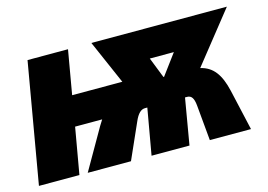

<svg xmlns="http://www.w3.org/2000/svg" viewBox="-75 -661 1120 802"><g transform="rotate(-15 484.5 -260.0)"><path d="M4 0H179L214 -200H331L316 -176L215 0H402L470 -153C484 -186 499 -199 516 -199H526L491 0H655L689 -199H698C717 -199 726 -185 729 -153L743 0H921L881 -176C864 -250 835 -289 782 -301L956 -520H370L453 -330H236L269 -520H94ZM589 -394H693L627 -305H624Z"/></g></svg>

Font: Fixel Text 20240404 ExtraBold
Style: Italic
Weight: 800
Width: 4
Italic angle: -10°
Designer: AlfaBravo + MacPaw
Foundry: Kyrylo Tkachov, Marchela Mozhyna, Serhii Makarenko, Maria Weinstein, Zakhar Kryvoshyya
Version: Version 1.211;Glyphs 3.2 (3225)